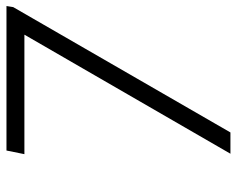

<svg xmlns="http://www.w3.org/2000/svg" viewBox="-92 -668 760 617"><g transform="rotate(-90 288.5 -360.0)"><path d="M102.5 0 503.4 -693.8 518.1 -662.1H101.1L112.8 -719.7H577.1L573.7 -698.2L170.9 0Z"/></g></svg>

Font: Reddit Sans Light
Style: Italic
Weight: 300
Italic angle: -11.25°
Designer: Stephen Hutchings
Version: Version 1.013